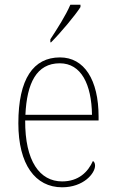

<svg xmlns="http://www.w3.org/2000/svg" viewBox="-20 -786 489 816"><path d="M194 -619V-606H197C237 -646 300 -721 322 -756V-766H279C260 -721 224 -665 194 -619ZM244 10C335 10 384 -49 384 -82C384 -93 380 -98 375 -102C354 -55 314 -15 244 -15C149 -15 86 -101 87 -274H399V-290C399 -447 338 -542 235 -542C122 -542 58 -451 58 -262C58 -87 130 10 244 10ZM371 -298H88C94 -432 135 -517 234 -517C325 -517 369 -428 371 -298Z"/></svg>

Font: Noto Serif Myanmar SemiCondensed Thin
Style: Regular
Weight: 100
Width: 4
Designer: Ben Mitchell and the Monotype Design Team
Foundry: Monotype Imaging Inc.
Version: Version 2.106